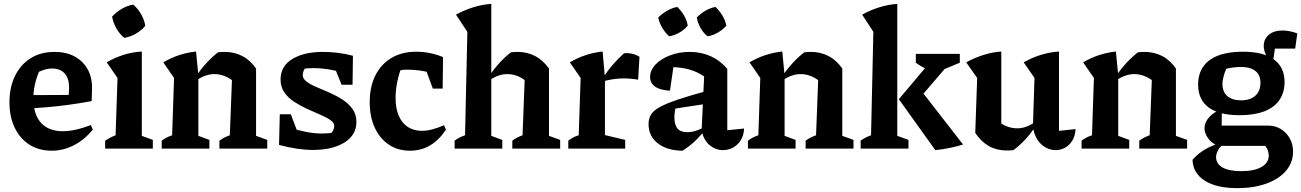

<svg xmlns="http://www.w3.org/2000/svg" viewBox="-20 -770 6743 995"><path d="M248 11Q182 11 133 -20Q84 -51 56.5 -107.5Q29 -164 29 -240Q29 -318 58 -377Q87 -436 139 -468.5Q191 -501 263 -501Q323 -501 366.5 -477.5Q410 -454 434 -411.5Q458 -369 457 -310L455 -246Q389 -234 333.5 -226.5Q278 -219 224 -214.5Q170 -210 109 -207L110 -277L336 -278L338 -317Q338 -364 315 -389.5Q292 -415 250 -415Q233 -415 216 -410.5Q199 -406 182 -398Q168 -365 160.5 -330Q153 -295 153 -261Q153 -177 192.5 -133.5Q232 -90 305 -90Q368 -90 451 -122L461 -98Q417 -45 362.5 -17Q308 11 248 11Z M525 0V-41Q537 -49 550 -56Q563 -63 579 -69L589 -366L533 -447Q574 -471 619.5 -485.5Q665 -500 715 -503V-66L772 -45V0ZM671 -746Q695 -725 711.5 -696Q728 -667 733 -636Q714 -613 684 -595.5Q654 -578 624 -574Q600 -593 583 -623Q566 -653 561 -684Q582 -707 610.5 -724Q639 -741 671 -746Z M818 0V-41Q829 -49 841.5 -56Q854 -63 872 -69L882 -366L826 -447Q907 -494 996 -503L1008 -379V-66L1065 -45V0ZM1117 0V-41Q1128 -49 1141 -56Q1154 -63 1171 -69L1182 -355L1307 -415V-66L1365 -45V0ZM1000 -355 997 -376Q1022 -413 1050 -443.5Q1078 -474 1110 -499Q1120 -500 1128 -500.5Q1136 -501 1144 -501Q1194 -501 1235 -480Q1276 -459 1307 -415L1182 -355Q1138 -386 1091 -386Q1046 -386 1000 -355Z M1601 7Q1563 7 1518.5 0.5Q1474 -6 1426 -19L1477 -110Q1523 -95 1566 -86.5Q1609 -78 1650 -78Q1665 -78 1680.5 -79.5Q1696 -81 1711 -84L1675 -59Q1691 -71 1701.5 -86Q1712 -101 1712 -117Q1712 -134 1692 -148Q1672 -162 1640 -175.5Q1608 -189 1573 -205Q1538 -221 1506 -241.5Q1474 -262 1454 -290.5Q1434 -319 1434 -358Q1434 -427 1494.5 -464Q1555 -501 1653 -501Q1689 -501 1728.5 -496.5Q1768 -492 1809 -481L1775 -387Q1729 -403 1686 -410Q1643 -417 1604 -417Q1590 -417 1575 -416Q1560 -415 1544 -413L1577 -432Q1562 -421 1555.5 -407.5Q1549 -394 1549 -380Q1549 -362 1569 -347Q1589 -332 1621 -318.5Q1653 -305 1688.5 -289.5Q1724 -274 1755.5 -253.5Q1787 -233 1807 -205Q1827 -177 1827 -138Q1827 -70 1765 -31.5Q1703 7 1601 7ZM1426 -19 1430 -178H1487L1547 -20ZM1750 -331 1689 -483 1809 -481 1807 -331Z M2105 11Q2042 11 1995 -20.5Q1948 -52 1922 -108.5Q1896 -165 1896 -240Q1896 -322 1926 -380.5Q1956 -439 2010 -470.5Q2064 -502 2137 -502Q2172 -502 2207.5 -495Q2243 -488 2276 -474L2260 -378Q2178 -409 2086 -409Q2066 -409 2046.5 -404Q2027 -399 2010 -390L2067 -438Q2049 -394 2039.5 -349.5Q2030 -305 2030 -263Q2030 -208 2046.5 -170Q2063 -132 2093.5 -112Q2124 -92 2167 -92Q2192 -92 2220.5 -99.5Q2249 -107 2281 -121L2291 -98Q2219 11 2105 11ZM2223 -311 2163 -474H2276L2274 -311Z M2336 0V-41Q2346 -49 2359 -56Q2372 -63 2390 -69L2402 -605L2343 -694Q2385 -717 2430 -731.5Q2475 -746 2526 -750V-66L2583 -45V0ZM2635 0V-41Q2645 -49 2658 -56Q2671 -63 2688 -69L2699 -355L2825 -415V-66L2883 -45V0ZM2518 -355 2515 -376Q2540 -413 2568 -443.5Q2596 -474 2628 -499Q2638 -500 2646 -500.5Q2654 -501 2662 -501Q2712 -501 2752.5 -480Q2793 -459 2825 -415L2699 -355Q2657 -386 2609 -386Q2564 -386 2518 -355Z M3287 -357Q3193 -374 3105 -348V-366Q3129 -404 3156 -435Q3183 -466 3214 -494Q3235 -496 3255.5 -491.5Q3276 -487 3294 -476ZM2925 0V-41Q2937 -50 2949.5 -57Q2962 -64 2979 -69L2989 -366L2933 -447Q3014 -494 3103 -503L3115 -367V-70L3220 -45V0Z M3726 8Q3690 8 3659 -16.5Q3628 -41 3616 -92L3629 -374Q3559 -422 3459 -422Q3443 -422 3427 -420Q3411 -418 3397 -415L3474 -452L3452 -300Q3401 -303 3375 -321Q3349 -339 3349 -370Q3349 -406 3377 -435.5Q3405 -465 3452 -483Q3499 -501 3555 -501Q3614 -501 3663.5 -478.5Q3713 -456 3749 -413V-95L3836 -104Q3835 -71 3820 -45.5Q3805 -20 3780.5 -6Q3756 8 3726 8ZM3517 11Q3436 10 3388.5 -27.5Q3341 -65 3341 -127Q3341 -154 3353 -175Q3365 -196 3398 -214.5Q3431 -233 3491.5 -253.5Q3552 -274 3648 -300V-233L3443 -202L3484 -220Q3479 -205 3477 -190Q3475 -175 3475 -161Q3475 -123 3491 -104Q3507 -85 3541 -85Q3564 -85 3588.5 -93Q3613 -101 3640 -118V-105Q3614 -70 3584.5 -41.5Q3555 -13 3517 11ZM3490 -734Q3511 -714 3525.5 -689Q3540 -664 3544 -637Q3527 -616 3501 -601Q3475 -586 3448 -582Q3428 -599 3412.5 -625Q3397 -651 3391 -679Q3411 -699 3436.5 -714Q3462 -729 3490 -734ZM3688 -734Q3709 -714 3724 -689Q3739 -664 3744 -637Q3726 -616 3700 -601Q3674 -586 3647 -582Q3625 -599 3610.5 -625Q3596 -651 3591 -679Q3610 -699 3635 -714Q3660 -729 3688 -734Z M3856 0V-41Q3867 -49 3879.5 -56Q3892 -63 3910 -69L3920 -366L3864 -447Q3945 -494 4034 -503L4046 -379V-66L4103 -45V0ZM4155 0V-41Q4166 -49 4179 -56Q4192 -63 4209 -69L4220 -355L4345 -415V-66L4403 -45V0ZM4038 -355 4035 -376Q4060 -413 4088 -443.5Q4116 -474 4148 -499Q4158 -500 4166 -500.5Q4174 -501 4182 -501Q4232 -501 4273 -480Q4314 -459 4345 -415L4220 -355Q4176 -386 4129 -386Q4084 -386 4038 -355Z M4440 0V-41Q4451 -49 4464 -56Q4477 -63 4494 -69L4506 -605L4448 -694Q4489 -717 4534.5 -731.5Q4580 -746 4630 -750V-66L4688 -45V0ZM4827 8 4638 -256 4828 -481H4921V-466L4726 -238L4730 -331L4971 -21Q4938 -11 4902.5 -3.5Q4867 4 4827 8ZM4834 -395Q4804 -402 4777 -414.5Q4750 -427 4726 -445V-491H4954V-445Z M5468 -92 5554 -101Q5552 -65 5536.5 -40.5Q5521 -16 5498.5 -4Q5476 8 5451 8Q5424 8 5398.5 -6Q5373 -20 5355 -48Q5337 -76 5333 -117L5341 -366L5285 -447Q5374 -497 5468 -503ZM5232 8Q5223 9 5215 9.5Q5207 10 5198 10Q5146 10 5105.5 -12.5Q5065 -35 5034 -81L5144 -148Q5194 -105 5252 -105Q5296 -105 5342 -136L5346 -116Q5322 -78 5293.5 -47.5Q5265 -17 5232 8ZM5034 -81 5044 -366 4987 -447Q5080 -497 5169 -503V-94Z M5585 0V-41Q5596 -49 5608.5 -56Q5621 -63 5639 -69L5649 -366L5593 -447Q5674 -494 5763 -503L5775 -379V-66L5832 -45V0ZM5884 0V-41Q5895 -49 5908 -56Q5921 -63 5938 -69L5949 -355L6074 -415V-66L6132 -45V0ZM5767 -355 5764 -376Q5789 -413 5817 -443.5Q5845 -474 5877 -499Q5887 -500 5895 -500.5Q5903 -501 5911 -501Q5961 -501 6002 -480Q6043 -459 6074 -415L5949 -355Q5905 -386 5858 -386Q5813 -386 5767 -355Z M6392 205Q6284 205 6223 166Q6162 127 6160 58Q6188 26 6225.5 4Q6263 -18 6308 -29H6324Q6300 -7 6291 11Q6282 29 6282 44Q6282 79 6315.5 98Q6349 117 6413 117Q6479 117 6517 95.5Q6555 74 6555 36Q6555 24 6550.5 10.5Q6546 -3 6537 -14H6290Q6255 -31 6238.5 -56.5Q6222 -82 6222 -105Q6222 -135 6246 -162.5Q6270 -190 6312 -203L6311 -119H6554Q6589 -119 6618 -101Q6647 -83 6664 -53Q6681 -23 6681 16Q6681 72 6644.5 115Q6608 158 6542.5 181.5Q6477 205 6392 205ZM6405 -173Q6297 -173 6243 -213.5Q6189 -254 6189 -331Q6189 -386 6215 -424Q6241 -462 6292.5 -482Q6344 -502 6420 -502Q6528 -502 6582.5 -461.5Q6637 -421 6637 -345Q6637 -291 6610.5 -252Q6584 -213 6532 -193Q6480 -173 6405 -173ZM6412 -250Q6459 -250 6485.5 -274Q6512 -298 6512 -341Q6512 -382 6485.5 -402.5Q6459 -423 6411 -423Q6394 -423 6373.5 -420.5Q6353 -418 6335 -414Q6325 -391 6320 -370Q6315 -349 6315 -335Q6315 -294 6340.5 -272Q6366 -250 6412 -250ZM6565 -449Q6546 -470 6537.5 -492Q6529 -514 6529 -531Q6529 -568 6555.5 -590Q6582 -612 6627 -612Q6643 -612 6662 -608.5Q6681 -605 6703 -597L6692 -518H6587L6577 -449Z"/></svg>

Font: Piazzolla 24pt
Style: Bold
Weight: 700
Designer: Juan Pablo del Peral
Foundry: Huerta Tipografica
Version: Version 2.005